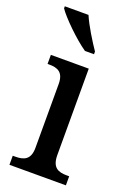

<svg xmlns="http://www.w3.org/2000/svg" viewBox="-147 -821 602 876"><g transform="rotate(20 153.5 -383.0)"><path d="M165 -606H209V-619C183 -657 143 -721 124 -766H9V-756C32 -721 112 -642 165 -606ZM19 0H293V-44H282C240 -44 209 -55 209 -117V-536H25V-492H33C73 -492 104 -481 104 -423V-113C104 -55 72 -44 31 -44H19Z"/></g></svg>

Font: Noto Serif SemiCondensed Medium
Style: Regular
Weight: 500
Width: 4
Designer: Monotype Design Team
Foundry: Monotype Imaging Inc.
Version: Version 2.014